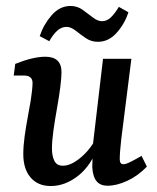

<svg xmlns="http://www.w3.org/2000/svg" viewBox="-20 -615 527 643"><path d="M150 8Q107 8 82.5 -20.5Q58 -49 58 -99Q58 -126 62.5 -158.5Q67 -191 73 -223Q79 -255 83 -279Q85 -293 87 -309.5Q89 -326 89 -337Q89 -350 81.5 -356Q74 -362 62 -362H26L31 -401Q61 -413 86 -419Q111 -425 132 -425Q186 -425 186 -373Q186 -365 185 -353Q184 -341 182 -324Q178 -292 171 -253Q164 -214 159 -178.5Q154 -143 154 -117Q154 -93 162 -76.5Q170 -60 191 -60Q210 -60 231.5 -73.5Q253 -87 272.5 -109Q292 -131 305 -159L312 -132Q286 -61 242 -26.5Q198 8 150 8ZM340 7Q316 7 303.5 -8Q291 -23 289 -55Q289 -68 290 -89Q291 -110 291 -129L325 -418H420L386 -148Q384 -130 382.5 -112Q381 -94 381 -82Q381 -65 393 -65Q401 -65 415.5 -72Q430 -79 454 -93L472 -57Q442 -26 406.5 -9.5Q371 7 340 7ZM308 -475Q285 -475 267 -487.5Q249 -500 233 -512.5Q217 -525 203 -525Q186 -525 172 -512.5Q158 -500 145 -477L113 -494Q126 -533 153 -564Q180 -595 216 -595Q239 -595 257 -582Q275 -569 291 -556.5Q307 -544 322 -544Q338 -544 351.5 -557Q365 -570 378 -592L410 -574Q398 -536 371 -505.5Q344 -475 308 -475Z"/></svg>

Font: Rasa Medium
Style: Italic
Weight: 500
Italic angle: -7.10001°
Designer: Anna Giedrys (Yrsa+Rasa design), David Brezina (Yrsa art-direction, Rasa art-direction, design)
Foundry: Rosetta Type Foundry
Version: Version 2.004